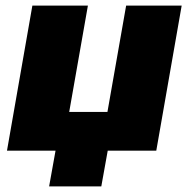

<svg xmlns="http://www.w3.org/2000/svg" viewBox="-20 -540 676 688"><path d="M96 -520 5 0H179L156 128H343L366 0H540L631 -520H432L365 -139H228L295 -520Z"/></svg>

Font: Fixel Display Black
Style: Italic
Weight: 900
Italic angle: -10°
Designer: AlfaBravo + MacPaw
Foundry: Kyrylo Tkachov, Marchela Mozhyna, Serhii Makarenko, Maria Weinstein, Zakhar Kryvoshyya
Version: Version 1.210;Glyphs 3.2 (3217)